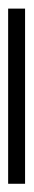

<svg xmlns="http://www.w3.org/2000/svg" viewBox="166 -118 80 455"><g transform="rotate(-90 205.5 110.0)"><path d="M-2 89.8H413.1V129.9H-2Z"/></g></svg>

Font: Open Sans Light
Style: Regular
Weight: 300
Foundry: Ascender Corporation
Version: Version 1.10